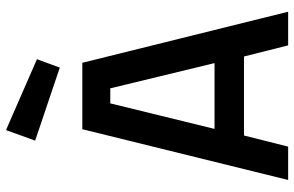

<svg xmlns="http://www.w3.org/2000/svg" viewBox="-190 -789 979 639"><g transform="rotate(-90 299.5 -469.5)"><path d="M20 0 189 -685H410L580 0H468L431 -147H168L131 0ZM275 -592 190 -245H409L325 -592ZM186 -939 422 -836 394 -760 151 -842Z"/></g></svg>

Font: TitilliumWeb-SemiBold
Style: SemiBold
Weight: 600
Version: Version 1.001;PS 57.000;hotconv 1.0.70;makeotf.lib2.5.55311